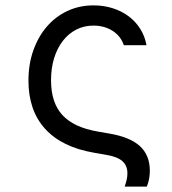

<svg xmlns="http://www.w3.org/2000/svg" viewBox="-20 -570 640 714"><path d="M85.8 -270.2Q85.8 -331.4 104 -382.7Q122.2 -434 154.3 -471.2Q186.4 -508.4 230.7 -529.2Q275 -550 327.8 -550Q365.8 -550 399.2 -539.4Q432.6 -528.8 458.6 -509.3Q484.6 -489.8 501.7 -462.4Q518.8 -435 524.8 -402H440.4Q429.2 -435.8 398.7 -455.3Q368.2 -474.8 327.4 -474.8Q292.8 -474.8 263.9 -460.1Q235 -445.4 214 -418.4Q193 -391.4 181.4 -354.2Q169.8 -317 169.8 -271.4Q169.8 -188 212.1 -142.1Q254.4 -96.2 343.6 -80.8L386.2 -73.4Q463.4 -60.4 500.3 -26.6Q537.2 7.2 537.2 65.2Q537.2 80.4 534.4 95.3Q531.6 110.2 526 124H443.6Q448.6 109.8 451.2 97.7Q453.8 85.6 453.8 74.6Q453.8 45.4 434.6 28.8Q415.4 12.2 372.6 5.4L330 -2Q209.8 -22.6 147.8 -90.9Q85.8 -159.2 85.8 -270.2Z"/></svg>

Font: CommitMonoV142 ExtLt
Style: Regular
Weight: 200
Monospace: yes
Designer: Eigil Nikolajsen
Foundry: Eigil Nikolajsen
Version: Version 1.142